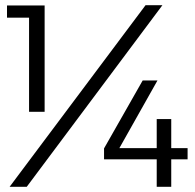

<svg xmlns="http://www.w3.org/2000/svg" viewBox="-20 -720 753 740"><path d="M7 -699H152V-289H92V-652H7ZM541 -700H606L83 0H17ZM530 -410H587L440 -149H584V-261H640V-149H703V-106H640V0H584V-106H381V-148Z"/></svg>

Font: Alexandria Light
Style: Regular
Weight: 300
Designer: Mohamed Gaber
Foundry: Kief Type Foundry
Version: Version 5.100